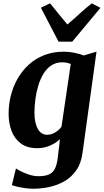

<svg xmlns="http://www.w3.org/2000/svg" viewBox="-20 -876 620 1148"><path d="M473.5 37.5Q465.5 100 436.2 142Q407 184 364.8 208Q322.5 232 274.2 242.2Q226 252.5 178.5 252.5Q155 252.5 129.2 248.8Q103.5 245 82 240Q60.5 235 51 230.5L75.5 131Q81.5 136 103 147.2Q124.5 158.5 153.5 168Q182.5 177.5 211 177.5Q245.5 177.5 269 168.8Q292.5 160 306 136.8Q319.5 113.5 325 70L338.5 -43.5Q323 -29.5 302.8 -17.2Q282.5 -5 257.5 2.5Q232.5 10 202.5 10Q143 10 105 -18Q67 -46 49.2 -92.8Q31.5 -139.5 31.5 -196.5Q31.5 -251.5 45 -305.2Q58.5 -359 85.5 -406Q112.5 -453 152.2 -489.5Q192 -526 244.8 -546.5Q297.5 -567 363 -567Q394 -567 426.8 -560Q459.5 -553 481 -544.5L557 -567ZM403 -493.5Q392.5 -498 379.2 -500.8Q366 -503.5 352 -503.5Q315 -503.5 287 -485Q259 -466.5 239.8 -434.8Q220.5 -403 208.8 -363.8Q197 -324.5 191.5 -282.5Q186 -240.5 186 -202Q186 -170.5 191.2 -146.2Q196.5 -122 206.2 -104.8Q216 -87.5 230.2 -78.8Q244.5 -70 262 -70Q279.5 -70 295.2 -76.5Q311 -83 324.2 -94Q337.5 -105 347.5 -117.5ZM330 -627 224.5 -830 279.5 -856Q304.5 -825.5 330.2 -793.2Q356 -761 383 -729.5Q420.5 -761 455 -793.2Q489.5 -825.5 529 -856L580.5 -829L412 -627Z"/></svg>

Font: Merriweather 20pt ExtraBold
Style: Italic
Weight: 800
Italic angle: -7.8°
Version: Version 2.101